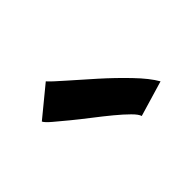

<svg xmlns="http://www.w3.org/2000/svg" viewBox="-53 -860 402 402"><g transform="rotate(-45 148.0 -658.5)"><path d="M95.7 -754.9Q103.5 -746.1 126.5 -726.1Q149.4 -706.1 176.8 -681.6Q204.1 -657.2 229 -631.3Q253.9 -605.5 265.6 -585L186.5 -561.5Q184.6 -568.4 173.3 -579.6Q162.1 -590.8 145.5 -604.5Q128.9 -618.2 109.9 -632.8Q90.8 -647.5 74.2 -661.1Q57.6 -674.8 45.4 -685.1Q33.2 -695.3 30.3 -701.2Z"/></g></svg>

Font: Miniver
Style: Regular
Weight: 400
Designer: Dathan Boardman
Foundry: Open Window
Version: Version 1.000